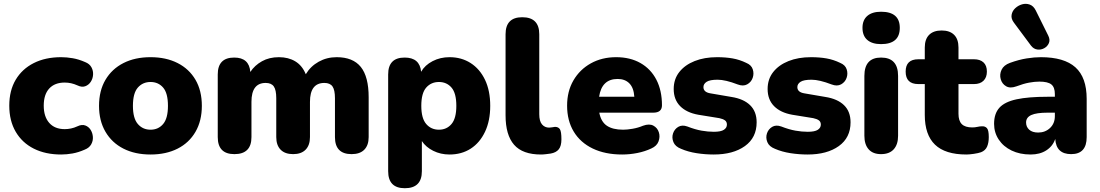

<svg xmlns="http://www.w3.org/2000/svg" viewBox="-20 -805 5808 1014"><path d="M303 11Q220 11 158.5 -20Q97 -51 63 -109Q29 -167 29 -247Q29 -327 63 -384Q97 -441 158.5 -472Q220 -503 303 -503Q332 -503 364 -497.5Q396 -492 430 -477Q453 -468 463 -449.5Q473 -431 471.5 -410Q470 -389 459 -372.5Q448 -356 430 -349.5Q412 -343 389 -354Q356 -369 322 -369Q269 -369 240 -337.5Q211 -306 211 -247Q211 -189 240 -156Q269 -123 322 -123Q338 -123 355 -126.5Q372 -130 389 -138Q412 -149 430 -142.5Q448 -136 458.5 -119.5Q469 -103 470.5 -82Q472 -61 461.5 -42.5Q451 -24 428 -15Q394 0 363 5.5Q332 11 303 11Z M775 11Q693 11 632 -20Q571 -51 537 -109Q503 -167 503 -246Q503 -326 537 -383.5Q571 -441 632 -472Q693 -503 775 -503Q857 -503 918 -472Q979 -441 1012.5 -383.5Q1046 -326 1046 -246Q1046 -167 1012.5 -109Q979 -51 918 -20Q857 11 775 11ZM775 -120Q816 -120 841.5 -150Q867 -180 867 -246Q867 -313 841.5 -342.5Q816 -372 775 -372Q734 -372 708 -342.5Q682 -313 682 -246Q682 -180 708 -150Q734 -120 775 -120Z M1218 9Q1130 9 1130 -81V-412Q1130 -501 1217 -501Q1296 -501 1302 -425Q1325 -460 1363.5 -481.5Q1402 -503 1453 -503Q1503 -503 1539.5 -481Q1576 -459 1595 -413Q1620 -455 1663 -479Q1706 -503 1758 -503Q1844 -503 1885.5 -451.5Q1927 -400 1927 -291V-81Q1927 -38 1904 -14.5Q1881 9 1837 9Q1749 9 1749 -81V-286Q1749 -330 1736 -348.5Q1723 -367 1693 -367Q1617 -367 1617 -267V-81Q1617 -38 1594 -14.5Q1571 9 1528 9Q1485 9 1462 -14.5Q1439 -38 1439 -81V-286Q1439 -330 1426 -348.5Q1413 -367 1383 -367Q1308 -367 1308 -267V-81Q1308 9 1218 9Z M2298 -120Q2339 -120 2364.5 -150Q2390 -180 2390 -246Q2390 -313 2364.5 -342.5Q2339 -372 2298 -372Q2257 -372 2231 -342.5Q2205 -313 2205 -246Q2205 -180 2231 -150Q2257 -120 2298 -120ZM2118 189Q2030 189 2030 99V-412Q2030 -501 2117 -501Q2197 -501 2204 -426Q2224 -461 2264.5 -482Q2305 -503 2354 -503Q2417 -503 2465.5 -472Q2514 -441 2541.5 -383.5Q2569 -326 2569 -246Q2569 -167 2541.5 -109Q2514 -51 2466 -20Q2418 11 2354 11Q2307 11 2268 -8.5Q2229 -28 2208 -60V99Q2208 189 2118 189Z M2837 11Q2740 11 2695 -40.5Q2650 -92 2650 -196V-624Q2650 -714 2738 -714Q2828 -714 2828 -624V-202Q2828 -165 2842.5 -148Q2857 -131 2880 -131Q2887 -131 2895 -132.5Q2903 -134 2911 -135Q2929 -135 2937 -122.5Q2945 -110 2945 -69Q2945 -34 2931 -16.5Q2917 1 2888 6Q2880 7 2865 9Q2850 11 2837 11Z M3266 11Q3176 11 3110.5 -20.5Q3045 -52 3010 -110Q2975 -168 2975 -247Q2975 -323 3008.5 -380.5Q3042 -438 3100.5 -470.5Q3159 -503 3234 -503Q3308 -503 3362.5 -472Q3417 -441 3446.5 -384Q3476 -327 3476 -249Q3476 -210 3430 -210H3145Q3154 -162 3185 -141Q3216 -120 3271 -120Q3292 -120 3321 -125Q3350 -130 3376 -141Q3409 -153 3430.5 -141.5Q3452 -130 3459.5 -106.5Q3467 -83 3458 -58.5Q3449 -34 3420 -21Q3386 -5 3346 3Q3306 11 3266 11ZM3144 -294H3330Q3327 -341 3304 -364.5Q3281 -388 3242 -388Q3158 -388 3144 -294Z M3749 11Q3704 11 3659 4Q3614 -3 3577 -19Q3546 -31 3536.5 -54.5Q3527 -78 3534.5 -100.5Q3542 -123 3562 -135Q3582 -147 3610 -137Q3651 -121 3685 -115Q3719 -109 3750 -109Q3787 -109 3803 -119.5Q3819 -130 3819 -147Q3819 -162 3808.5 -169.5Q3798 -177 3779 -181L3668 -199Q3606 -210 3572 -244.5Q3538 -279 3538 -335Q3538 -387 3567.5 -424.5Q3597 -462 3648.5 -482.5Q3700 -503 3767 -503Q3812 -503 3849 -496.5Q3886 -490 3921 -473Q3948 -462 3955.5 -439Q3963 -416 3955 -393.5Q3947 -371 3926 -359.5Q3905 -348 3876 -359Q3811 -384 3770 -384Q3729 -384 3712 -373Q3695 -362 3695 -345Q3695 -318 3732 -312L3843 -293Q3907 -283 3941.5 -249.5Q3976 -216 3976 -159Q3976 -78 3914 -33.5Q3852 11 3749 11Z M4245 11Q4200 11 4155 4Q4110 -3 4073 -19Q4042 -31 4032.5 -54.5Q4023 -78 4030.5 -100.5Q4038 -123 4058 -135Q4078 -147 4106 -137Q4147 -121 4181 -115Q4215 -109 4246 -109Q4283 -109 4299 -119.5Q4315 -130 4315 -147Q4315 -162 4304.5 -169.5Q4294 -177 4275 -181L4164 -199Q4102 -210 4068 -244.5Q4034 -279 4034 -335Q4034 -387 4063.5 -424.5Q4093 -462 4144.5 -482.5Q4196 -503 4263 -503Q4308 -503 4345 -496.5Q4382 -490 4417 -473Q4444 -462 4451.5 -439Q4459 -416 4451 -393.5Q4443 -371 4422 -359.5Q4401 -348 4372 -359Q4307 -384 4266 -384Q4225 -384 4208 -373Q4191 -362 4191 -345Q4191 -318 4228 -312L4339 -293Q4403 -283 4437.5 -249.5Q4472 -216 4472 -159Q4472 -78 4410 -33.5Q4348 11 4245 11Z M4633 9Q4590 9 4567.5 -16.5Q4545 -42 4545 -88V-404Q4545 -501 4633 -501Q4723 -501 4723 -404V-88Q4723 -42 4700 -16.5Q4677 9 4633 9ZM4633 -572Q4586 -572 4560.5 -594Q4535 -616 4535 -658Q4535 -699 4560.5 -721Q4586 -743 4633 -743Q4732 -743 4732 -658Q4732 -572 4633 -572Z M5084 11Q4972 11 4918 -41Q4864 -93 4864 -198V-361H4830Q4763 -361 4763 -427Q4763 -492 4830 -492H4864V-554Q4864 -598 4887 -621Q4910 -644 4953 -644Q4996 -644 5019 -621Q5042 -598 5042 -554V-492H5124Q5156 -492 5174 -475.5Q5192 -459 5192 -427Q5192 -396 5174 -378.5Q5156 -361 5124 -361H5042V-204Q5042 -167 5059.5 -149.5Q5077 -132 5115 -132Q5129 -132 5142 -135Q5155 -138 5166 -138Q5182 -139 5192 -128.5Q5202 -118 5202 -81Q5202 -51 5193 -30.5Q5184 -10 5161 -1Q5147 4 5123 7.5Q5099 11 5084 11Z M5425 -564 5335 -685Q5319 -706 5322.5 -726.5Q5326 -747 5341.5 -761.5Q5357 -776 5377.5 -782Q5398 -788 5418 -781Q5438 -774 5450 -750L5516 -617Q5527 -595 5519.5 -577.5Q5512 -560 5495 -550.5Q5478 -541 5458.5 -543.5Q5439 -546 5425 -564ZM5423 11Q5366 11 5322.5 -10Q5279 -31 5254.5 -68Q5230 -105 5230 -151Q5230 -205 5258 -236Q5286 -267 5348.5 -280.5Q5411 -294 5513 -294H5551V-308Q5551 -344 5532.5 -359Q5514 -374 5469 -374Q5444 -374 5414.5 -368.5Q5385 -363 5348 -349Q5315 -337 5293.5 -349.5Q5272 -362 5265 -387Q5258 -412 5269.5 -436.5Q5281 -461 5314 -473Q5361 -490 5402 -496.5Q5443 -503 5477 -503Q5600 -503 5659.5 -449.5Q5719 -396 5719 -283V-81Q5719 9 5637 9Q5558 9 5553 -71Q5540 -33 5506 -11Q5472 11 5423 11ZM5551 -210H5513Q5454 -210 5426.5 -197.5Q5399 -185 5399 -158Q5399 -135 5415.5 -120Q5432 -105 5463 -105Q5500 -105 5525.5 -129Q5551 -153 5551 -192Z"/></svg>

Font: Chiron GoRound TC H
Style: Regular
Weight: 900
Designer: Ryoko NISHIZUKA 西塚涼子 (kana, bopomofo & ideographs); Paul D. Hunt (Latin, Greek & Cyrillic); Sandoll Communications 산돌커뮤니
Foundry: Adobe
Version: Version 1.000;hotconv 1.1.1;makeotfexe 2.6.0